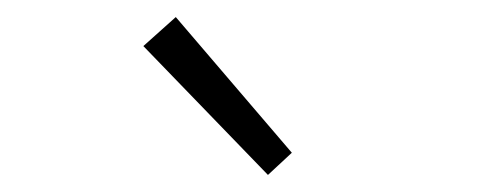

<svg xmlns="http://www.w3.org/2000/svg" viewBox="-20 -779 576 225"><path d="M294 -574 148 -725 186 -759 322 -600Z"/></svg>

Font: Assistant Light
Style: Regular
Weight: 300
Designer: Hebrew By Ben Nathan, Latin by Paul Hunt
Version: Version 3.000